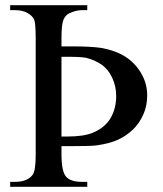

<svg xmlns="http://www.w3.org/2000/svg" viewBox="-20 -717 625 737"><path d="M216 -539H254Q330 -539 369 -533Q424 -523 461 -499.5Q498 -476 521.5 -436.5Q545 -397 545 -350Q545 -310 529.5 -276Q514 -242 489 -218.5Q464 -195 432.5 -180.5Q401 -166 351 -159Q332 -156 251 -156H216V-125Q216 -59 233.5 -39Q251 -19 294 -19H315V0H19V-19H38Q86 -19 106 -47Q117 -63 117 -123V-569Q117 -628 111 -642Q105 -656 85.5 -667Q66 -678 39 -678H19V-697H315V-678H294Q272 -678 246 -666Q231 -659 223.5 -641Q216 -623 216 -571ZM216 -499V-193H239Q301 -193 335 -207Q382 -226 404 -263Q426 -300 426 -349Q426 -386 410.5 -419Q395 -452 369 -469.5Q343 -487 311 -495Q290 -499 241 -499Z"/></svg>

Font: MM Ethnic
Style: Regular
Weight: 400
Designer: Khon Soe Zaw Thu
Version: Version 1.00 July 18, 2016, initial release